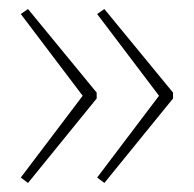

<svg xmlns="http://www.w3.org/2000/svg" viewBox="-20 -492 429 425"><path d="M363 -274V-287L211 -472L195 -461L332 -280L195 -99L211 -87ZM194 -274V-287L42 -472L26 -461L163 -280L26 -99L42 -87Z"/></svg>

Font: Noto Sans Devanagari UI Thin
Style: Regular
Weight: 100
Designer: Jelle Bosma - Monotype Design Team
Foundry: Monotype Imaging Inc.
Version: Version 2.004